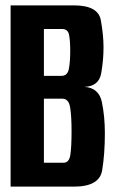

<svg xmlns="http://www.w3.org/2000/svg" viewBox="-20 -695 436 715"><path d="M19.5 0V-675H255Q345.5 -675 355.5 -619.8Q365.5 -564.5 365.5 -519Q365.5 -470 356.8 -421.8Q348 -373.5 294.5 -371.5Q348.5 -368 359.5 -314.5Q370.5 -261 370.5 -199Q370.5 -122 360.5 -61Q350.5 0 255.5 0ZM143.5 -89H217Q237.5 -89 242 -118.5Q246.5 -148 246.5 -207.5Q246.5 -262 241.2 -294.8Q236 -327.5 212 -327.5H143.5ZM143.5 -412.5H209Q231.5 -412.5 236.5 -438.8Q241.5 -465 241.5 -505.5Q241.5 -543.5 237.2 -565.2Q233 -587 211 -587H143.5Z"/></svg>

Font: Anybody Condensed SemiBold
Style: Regular
Weight: 600
Width: 3
Designer: Tyler Finck
Foundry: Etcetera Type Company
Version: Version 1.010; ttfautohint (v1.8.3) -l 8 -r 50 -G 200 -x 14 